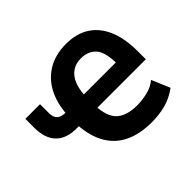

<svg xmlns="http://www.w3.org/2000/svg" viewBox="-122 -681 861 861"><g transform="rotate(-45 308.5 -250.5)"><path d="M403 10Q325 10 271 -17Q217 -44 188 -98.5Q159 -153 157 -235L182 -209H144Q79 -209 45.5 -244Q12 -279 12 -345V-402H105V-345Q105 -318 119 -306Q133 -294 160 -294H185L157 -265Q158 -338 183.5 -393Q209 -448 258.5 -479.5Q308 -511 379 -511Q444 -511 489.5 -482Q535 -453 559 -397Q583 -341 583 -259V-209H255L275 -223Q278 -150 311 -120Q344 -90 411 -90Q441 -90 475 -98Q509 -106 534 -127L571 -40Q531 -11 489.5 -0.5Q448 10 403 10ZM379 -418Q348 -418 324 -402Q300 -386 286.5 -351.5Q273 -317 274 -258L256 -294H490L478 -274Q479 -358 452.5 -388Q426 -418 379 -418Z"/></g></svg>

Font: Nunito Sans 7pt Condensed
Style: Bold
Weight: 700
Width: 3
Designer: Vernon Adams
Foundry: Vernon Adams
Version: Version 3.101;gftools[0.9.27]